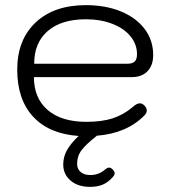

<svg xmlns="http://www.w3.org/2000/svg" viewBox="-20 -520 670 747"><path d="M493 -220H112Q112 -138 165.5 -92Q219 -46 316 -46Q376 -46 418 -59.5Q460 -73 497 -104Q512 -118 524 -118Q532 -118 539 -112Q551 -102 551 -90Q551 -80 542 -71Q473 -1 357 8Q315 41 297.5 64Q280 87 280 118Q280 137 293.5 149Q307 161 332 161Q364 161 388 140Q398 132 404 132Q411 132 418 139Q426 147 426 154Q426 162 416 172Q398 191 378 199Q358 207 330 207Q283 207 254.5 182.5Q226 158 226 120Q226 90 241 63.5Q256 37 286 9Q171 1 109 -66Q47 -133 47 -249Q47 -365 118.5 -432.5Q190 -500 314 -500Q391 -500 450.5 -475.5Q510 -451 543 -407Q576 -363 576 -306Q576 -266 554 -243Q532 -220 493 -220ZM475 -272Q495 -272 504 -280.5Q513 -289 513 -309Q513 -348 487.5 -379Q462 -410 416.5 -427.5Q371 -445 314 -445Q219 -445 166 -399.5Q113 -354 113 -272Z"/></svg>

Font: Kodchasan Light
Style: Regular
Weight: 300
Version: Version 1.000; ttfautohint (v1.6)